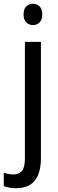

<svg xmlns="http://www.w3.org/2000/svg" viewBox="-58 -758 310 1018"><path d="M27 240Q7 240 -9 237Q-25 234 -38 229V158Q-26 162 -13 164.5Q0 167 14 167Q42 167 58 148.5Q74 130 74 83V-536H159V81Q159 132 145 167.5Q131 203 102 221.5Q73 240 27 240ZM67 -681Q67 -710 81 -724Q95 -738 117 -738Q138 -738 152 -724Q166 -710 166 -681Q166 -653 152 -639Q138 -625 117 -625Q96 -625 81.5 -639Q67 -653 67 -681Z"/></svg>

Font: Noto Sans Display SemiCondensed
Style: Regular
Weight: 400
Width: 4
Version: Version 2.003